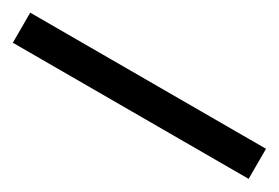

<svg xmlns="http://www.w3.org/2000/svg" viewBox="-7 -99 594 409"><g transform="rotate(30 290.0 105.0)"><path d="M0 142V68H580V142Z"/></g></svg>

Font: Sometype Mono Medium
Style: Regular
Weight: 500
Monospace: yes
Designer: Ryoichi Tsunekawa
Foundry: Dharma Type
Version: Version 1.000; ttfautohint (v1.8.3)